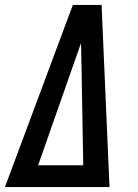

<svg xmlns="http://www.w3.org/2000/svg" viewBox="-37 -755 557 775"><path d="M-17 0 257 -735H373L405 0ZM117 -88H299L292 -490Q292 -513 291 -535.5Q290 -558 290 -581Q282 -558 274 -535.5Q266 -513 258 -490Z"/></svg>

Font: Iosevka Semibold Oblique
Style: Regular
Weight: 600
Italic angle: -9°
Monospace: yes
Designer: Belleve Invis
Foundry: Belleve Invis
Version: Version 32.5.0; ttfautohint (v1.8.4)